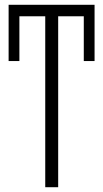

<svg xmlns="http://www.w3.org/2000/svg" viewBox="-20 -782 431 802"><path d="M16 -527H61V-714H169V0H223V-714H330V-527H375V-762H16Z"/></svg>

Font: Noto Sans UI Condensed Light
Style: Regular
Weight: 300
Width: 3
Designer: Monotype Design Team
Foundry: Monotype Imaging Inc.
Version: Version 1.901